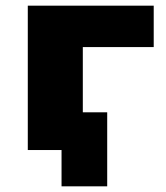

<svg xmlns="http://www.w3.org/2000/svg" viewBox="-20 -529 586 677"><path d="M197 128V0H95V-133H358V128ZM78 0V-509H522V-363H272V0Z"/></svg>

Font: Nunito Sans 6pt Black
Style: Regular
Weight: 900
Version: Version 3.101;gftools[0.9.27]